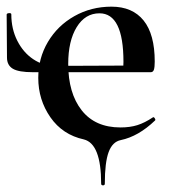

<svg xmlns="http://www.w3.org/2000/svg" viewBox="-24 -415 517 577"><path d="M228 4Q164 -10 127.5 -62.5Q91 -115 91 -181Q91 -240 120 -289Q149 -338 199.5 -366.5Q250 -395 311 -395Q374 -395 407.5 -353.5Q441 -312 441 -230Q441 -213 438.5 -205.5Q436 -198 429 -198H346L347 -229Q347 -375 275 -375Q232 -375 206.5 -333.5Q181 -292 181 -223Q181 -135 221.5 -83.5Q262 -32 338 -32Q367 -32 389 -39Q411 -46 435 -62L437 -63Q439 -63 441.5 -59Q444 -55 442 -53Q392 -5 339 6Q314 11 302.5 42Q291 73 291 137Q291 142 285.5 142Q280 142 280 137Q280 17 228 4ZM-3 -242 -4 -371Q-4 -375 3 -375.5Q10 -376 10 -372Q10 -328 28 -292.5Q46 -257 76 -237Q106 -217 141 -217L375 -218V-198H75Q32 -198 14.5 -208.5Q-3 -219 -3 -242Z"/></svg>

Font: Cormorant Garamond SemiBold
Style: Regular
Weight: 600
Designer: Christian Thalmann (Catharsis Fonts)
Foundry: Catharsis Fonts
Version: Version 4.000